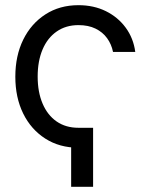

<svg xmlns="http://www.w3.org/2000/svg" viewBox="-20 -553 572 734"><path d="M335.9 -64.5V161.1H252V-64.5ZM279.8 11.7Q207.5 11.7 153.1 -23.2Q98.6 -58.1 68.6 -119.1Q38.6 -180.2 38.6 -259.8Q38.6 -339.8 68.8 -401.4Q99.1 -462.9 153.6 -498Q208 -533.2 279.8 -533.2Q338.4 -533.2 384.8 -510.3Q431.2 -487.3 460.7 -447Q490.2 -406.7 497.1 -354.5H412.1Q406.2 -383.8 389.4 -407Q372.6 -430.2 345.2 -443.6Q317.9 -457 279.8 -457Q231.9 -457 196.8 -432.6Q161.6 -408.2 142.8 -364Q124 -319.8 124 -260.3Q124 -201.2 142.8 -157Q161.6 -112.8 196.5 -88.6Q231.4 -64.5 279.8 -64.5Z"/></svg>

Font: Inter 28pt
Style: Regular
Weight: 400
Designer: Rasmus Andersson
Foundry: rsms
Version: Version 4.001;git-66647c0bb